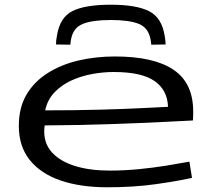

<svg xmlns="http://www.w3.org/2000/svg" viewBox="-20 -786 898 816"><path d="M436 10Q322 10 237.5 -19Q153 -48 106.5 -106Q60 -164 60 -251Q60 -329 93 -384.5Q126 -440 183.5 -476Q241 -512 314 -529Q387 -546 468 -546Q634 -546 717.5 -489.5Q801 -433 801 -313Q801 -307 801 -296Q801 -285 800 -274Q760 -272 670 -267.5Q580 -263 452 -258.5Q324 -254 170 -253Q168 -241 168 -227Q168 -173 203 -136Q238 -99 300.5 -80Q363 -61 446 -61Q508 -61 569.5 -67Q631 -73 686.5 -82Q742 -91 785 -99L796 -30Q733 -16 640 -3Q547 10 436 10ZM172 -317Q300 -317 409 -320Q518 -323 593.5 -327Q669 -331 694 -332Q692 -403 637 -441.5Q582 -480 463 -480Q419 -480 372 -471.5Q325 -463 283.5 -444Q242 -425 212 -394Q182 -363 172 -317ZM451 -766Q559 -766 613.5 -738.5Q668 -711 680 -633Q683 -617 684 -597L623 -596Q622 -602 621.5 -607.5Q621 -613 620 -618Q611 -668 570 -684.5Q529 -701 451 -701Q373 -701 332 -684.5Q291 -668 282 -619Q281 -613 280 -607.5Q279 -602 279 -596L218 -597Q218 -615 222 -634Q234 -712 288 -739Q342 -766 451 -766Z"/></svg>

Font: Georama ExtraExtended
Style: Regular
Weight: 400
Width: 8
Designer: Jean-Baptiste Levee
Foundry: Production Type
Version: Version 1.000